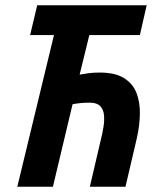

<svg xmlns="http://www.w3.org/2000/svg" viewBox="-20 -713 600 733"><path d="M46 0 186 -579H95L122 -693H540L514 -579H321L284 -428Q300 -431 318 -433.5Q336 -436 361 -436Q420 -436 454 -414.5Q488 -393 501.5 -357Q515 -321 514 -277Q513 -233 503 -188L459 0H323L365 -180Q371 -203 375 -228Q379 -253 377 -274Q375 -295 362.5 -308Q350 -321 323 -321Q303 -321 287.5 -319.5Q272 -318 257 -315L182 0Z"/></svg>

Font: Ubuntu Sans Mono
Style: Bold Italic
Weight: 700
Italic angle: -13.5°
Monospace: yes
Designer: Dalton Maag Ltd
Foundry: Dalton Maag Ltd
Version: Version 1.006